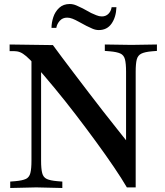

<svg xmlns="http://www.w3.org/2000/svg" viewBox="-20 -935 823 958"><path d="M613 0Q588 -43 548 -102Q508 -161 459 -228Q410 -295 357.5 -363.5Q305 -432 252 -496Q199 -560 153 -612Q128 -640 111 -654.5Q94 -669 80 -674.5Q66 -680 49 -680H28V-713L244 -710Q262 -686 289.5 -648.5Q317 -611 351 -567Q385 -523 421.5 -474.5Q458 -426 495.5 -378.5Q533 -331 567 -288Q601 -245 629 -210L609 -161V-577Q609 -618 603.5 -639Q598 -660 580.5 -668Q563 -676 528 -679L503 -681V-713L636 -711L763 -713V-681L738 -679Q703 -676 685.5 -667.5Q668 -659 662.5 -638.5Q657 -618 657 -577V0ZM31 3V-29L56 -31Q91 -34 108.5 -42Q126 -50 131.5 -71.5Q137 -93 137 -133V-641L185 -659V-133Q185 -93 190.5 -71.5Q196 -50 213.5 -42Q231 -34 266 -31L291 -29V3L161 0ZM473 -785Q457 -785 441 -792Q425 -799 411 -806L372 -827Q356 -836 342 -841.5Q328 -847 315 -847Q292 -847 278 -831Q264 -815 261 -796H237Q237 -822 246 -849.5Q255 -877 275.5 -896Q296 -915 328 -915Q345 -915 362 -907.5Q379 -900 393 -893L435 -870Q446 -865 460.5 -859Q475 -853 488 -853Q508 -853 521 -866Q534 -879 537 -899H561Q559 -849 536.5 -817Q514 -785 473 -785Z"/></svg>

Font: Baskervville SemiBold
Style: Regular
Weight: 600
Version: Version 1.100